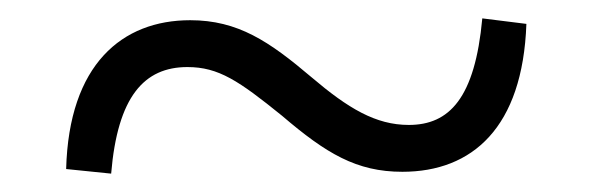

<svg xmlns="http://www.w3.org/2000/svg" viewBox="-20 -490 643 209"><path d="M319 -406C273 -445 239 -468 187 -468C113 -468 55 -420 52 -306L101 -301C108 -385 137 -417 184 -417C218 -417 240 -402 287 -364C335 -323 368 -303 418 -303C494 -303 549 -351 553 -464L505 -470C497 -383 469 -354 425 -354C389 -354 359 -372 319 -406Z"/></svg>

Font: Noto Serif JP
Style: Bold
Weight: 700
Designer: Ryoko NISHIZUKA 西塚涼子 (kana & ideographs); Frank Grießhammer (Latin, Greek & Cyrillic); Wenlong ZHANG 张文龙 (bopomofo); San
Foundry: Adobe
Version: Version 2.001;hotconv 1.1.0;makeotfexe 2.6.0